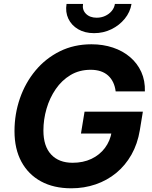

<svg xmlns="http://www.w3.org/2000/svg" viewBox="-20 -967 791 996"><path d="M349.6 9.8Q258.8 9.8 192.8 -26Q126.9 -61.9 91 -128.2Q55.2 -194.6 55.2 -286.8Q55.2 -375.8 83.4 -457Q111.6 -538.1 164.2 -601.2Q216.8 -664.3 290.3 -700.8Q363.9 -737.3 454.3 -737.3Q514.5 -737.3 565.9 -720.1Q617.3 -702.9 654.9 -670.7Q692.6 -638.6 713 -593.6Q733.3 -548.6 731.6 -492.9H580Q576.8 -519.1 566.9 -539.8Q557 -560.5 540.8 -575.2Q524.6 -589.8 502 -597.4Q479.3 -605 450.4 -605Q391.4 -605 345.9 -577.7Q300.3 -550.4 269 -504.6Q237.6 -458.9 221.4 -403Q205.2 -347.2 205.2 -289.8Q205.2 -208.4 245.3 -165.5Q285.3 -122.6 356.7 -122.6Q411.2 -122.6 454.1 -142.8Q496.9 -163.1 524.3 -199.5Q551.7 -236 559.5 -283.7L588.8 -274.4H400L418.6 -387.6H721.1L705.4 -291.9Q693.6 -220.6 661.9 -164.6Q630.2 -108.7 582.9 -69.8Q535.6 -31 476.1 -10.6Q416.6 9.8 349.6 9.8ZM468.1 -795Q420.4 -795 385.7 -815.2Q350.9 -835.5 334.6 -869.9Q318.3 -904.3 325.2 -946.6H410.7Q405.6 -915.8 425.9 -895.5Q446.2 -875.1 481.8 -875.1Q505.3 -875.1 525.5 -884.4Q545.7 -893.7 559.3 -909.8Q572.9 -926 576.1 -946.6H662.2Q655.3 -904.3 627.2 -869.8Q599 -835.3 557.5 -815.1Q516.1 -795 468.1 -795Z"/></svg>

Font: Inter
Style: Italic
Weight: 400
Italic angle: -9.3988°
Designer: Rasmus Andersson
Foundry: rsms
Version: Version 4.001;git-66647c0bb